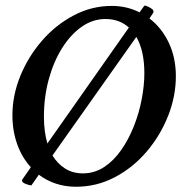

<svg xmlns="http://www.w3.org/2000/svg" viewBox="-20 -673 681 702"><path d="M94.7 4.9Q87.9 4.9 74.2 -0.5Q60.5 -5.9 60.5 -12.7Q60.5 -16.6 63.5 -19.5L92.8 -61.5Q60.5 -96.7 43 -145.5Q25.4 -194.3 25.4 -252Q25.4 -324.2 54.2 -395Q83 -465.8 133.3 -523.9Q183.6 -582 249.5 -616.7Q315.4 -651.4 388.7 -651.4Q443.4 -651.4 490.2 -627.9L507.8 -652.3Q510.7 -653.3 518.6 -649.9Q526.4 -646.5 533.7 -641.6Q541 -636.7 541 -631.8Q541 -627 540 -626L526.4 -605.5Q571.3 -571.3 597.2 -516.6Q623 -461.9 623 -394.5Q623 -321.3 594.7 -249.5Q566.4 -177.7 516.6 -119.1Q466.8 -60.5 400.4 -25.4Q334 9.8 257.8 9.8Q218.8 9.8 184.6 -1.5Q150.4 -12.7 122.1 -34.2ZM140.6 -246.1Q140.6 -191.4 153.3 -148.4L451.2 -572.3Q417 -603.5 365.2 -603.5Q319.3 -603.5 278.8 -575.2Q238.3 -546.9 207 -497.1Q175.8 -447.3 158.2 -382.8Q140.6 -318.4 140.6 -246.1ZM283.2 -39.1Q325.2 -39.1 360.4 -62Q395.5 -85 422.9 -124Q450.2 -163.1 469.2 -210.9Q488.3 -258.8 498 -309.6Q507.8 -360.4 507.8 -405.3Q507.8 -487.3 478.5 -538.1L171.9 -104.5Q190.4 -74.2 218.3 -56.6Q246.1 -39.1 283.2 -39.1Z"/></svg>

Font: Crimson Text SemiBold
Style: Italic
Weight: 600
Italic angle: -11°
Designer: Sebastian Kosch
Foundry: Sebastian Kosch
Version: Version 1.100; ttfautohint (v1.8.4)